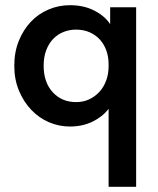

<svg xmlns="http://www.w3.org/2000/svg" viewBox="-20 -479 609 739"><path d="M249 8Q207 8 168.5 -8.5Q130 -25 100.5 -56Q71 -87 53 -130Q35 -173 35 -226Q35 -279 52.5 -322Q70 -365 99 -395.5Q128 -426 167 -442.5Q206 -459 249 -459Q303 -459 343.5 -438Q384 -417 404 -386V-451H504V240H398V-60Q374 -29 335.5 -10.5Q297 8 249 8ZM273 -86Q301 -86 324 -97Q347 -108 363.5 -126.5Q380 -145 389 -170Q398 -195 398 -224V-232Q398 -260 389.5 -284Q381 -308 365 -326Q349 -344 325.5 -354.5Q302 -365 273 -365Q247 -365 224.5 -356Q202 -347 185 -329.5Q168 -312 158 -286Q148 -260 148 -226Q148 -162 183 -124Q218 -86 273 -86Z"/></svg>

Font: Tilda Sans Semibold
Style: Regular
Weight: 600
Designer: ParaType Ltd
Foundry: ParaType Ltd
Version: Version 1.009